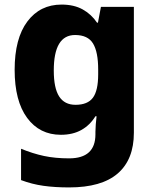

<svg xmlns="http://www.w3.org/2000/svg" viewBox="-20 -579 678 839"><path d="M249 -559Q303 -559 341 -538Q379 -517 404 -480H408L421 -549H565V1Q565 118 494.5 179Q424 240 282 240Q220 240 170 233Q120 226 72 208V71Q123 92 172 102.5Q221 113 282 113Q397 113 397 8V-3Q397 -17 398.5 -35.5Q400 -54 402 -71H397Q373 -32 335.5 -11Q298 10 246 10Q153 10 98.5 -64Q44 -138 44 -274Q44 -411 99.5 -485Q155 -559 249 -559ZM308 -426Q215 -426 215 -271Q215 -194 238.5 -157.5Q262 -121 310 -121Q363 -121 386 -152Q409 -183 409 -254V-275Q409 -352 386.5 -389Q364 -426 308 -426Z"/></svg>

Font: Noto Sans Tamil ExtraBold
Style: Regular
Weight: 800
Designer: Jelle Bosma - Monotype Design Team
Foundry: Monotype Imaging Inc.
Version: Version 2.004; ttfautohint (v1.8.4.7-5d5b)